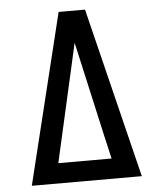

<svg xmlns="http://www.w3.org/2000/svg" viewBox="-53 -780 681 826"><g transform="rotate(-5 288.0 -367.5)"><path d="M51 0H526L345 -735H231ZM173 -87 264 -490Q270 -517 276 -543.5Q282 -570 288 -597Q294 -570 300 -543.5Q306 -517 312 -490L380 -187L403 -87Z"/></g></svg>

Font: Iosevka Sparkle Medium
Style: Regular
Weight: 500
Designer: Belleve Invis
Foundry: Belleve Invis
Version: Version 4.5.0; ttfautohint (v1.8.3)